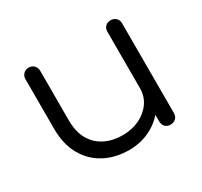

<svg xmlns="http://www.w3.org/2000/svg" viewBox="-120 -707 917 872"><g transform="rotate(-30 338.5 -270.5)"><path d="M328 6Q257 6 201 -23.5Q145 -53 112.5 -110Q80 -167 80 -249V-509Q80 -525 91 -536Q102 -547 118 -547Q135 -547 146 -536Q157 -525 157 -509V-249Q157 -187 180.5 -147Q204 -107 244.5 -87Q285 -67 336 -67Q385 -67 424.5 -86Q464 -105 487 -138Q510 -171 510 -213H565Q562 -150 530.5 -100.5Q499 -51 446 -22.5Q393 6 328 6ZM548 0Q531 0 520.5 -10.5Q510 -21 510 -39V-509Q510 -526 520.5 -536.5Q531 -547 548 -547Q565 -547 576 -536.5Q587 -526 587 -509V-39Q587 -21 576 -10.5Q565 0 548 0Z"/></g></svg>

Font: Comfortaa
Style: Regular
Weight: 400
Designer: Johan Aakerlund
Foundry: Johan Aakerlund
Version: Version 3.104; ttfautohint (v1.8.1.43-b0c9)